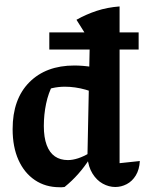

<svg xmlns="http://www.w3.org/2000/svg" viewBox="-20 -777 609 806"><path d="M230 9Q171 9 126.5 -21Q82 -51 57.5 -105.5Q33 -160 33 -235Q33 -361 103 -431.5Q173 -502 292 -502Q327 -502 366 -496Q405 -490 446 -476L429 -363Q339 -413 252 -413Q225 -413 199 -407Q173 -401 149 -389L202 -422Q183 -387 173.5 -341.5Q164 -296 164 -248Q164 -200 176 -168Q188 -136 210.5 -120.5Q233 -105 265 -105Q285 -105 308 -112.5Q331 -120 356 -135V-110Q335 -77 308.5 -47Q282 -17 251 8Q245 9 240 9Q235 9 230 9ZM464 8Q437 8 411.5 -6Q386 -20 368.5 -48Q351 -76 347 -117L357 -605L301 -694Q342 -717 386 -731.5Q430 -746 482 -750V-92L567 -101Q565 -65 550 -40.5Q535 -16 512 -4Q489 8 464 8ZM404 -756 403 -757H404ZM187 -641H562V-569H187Z"/></svg>

Font: Piazzolla 24pt
Style: Bold
Weight: 700
Designer: Juan Pablo del Peral
Foundry: Huerta Tipografica
Version: Version 2.005